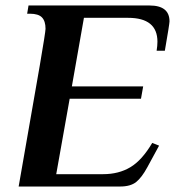

<svg xmlns="http://www.w3.org/2000/svg" viewBox="-20 -680 642 700"><path d="M146 -575Q146 -603 133 -616.5Q120 -630 89 -630H79L84 -660H525Q598 -660 598 -602Q598 -593 581 -495H551Q554 -513 554 -528Q554 -615 447 -615H286L242 -365H502L494 -320H234L185 -45H356Q413 -45 455.5 -70.5Q498 -96 535 -159L560 -149L517 -70Q497 -33 476.5 -16.5Q456 0 418 0H48Q104 -318 125 -441Q146 -564 146 -575Z"/></svg>

Font: Philosopher
Style: Bold Italic
Weight: 700
Italic angle: -10°
Designer: Jovanny Lemonad
Foundry: Jovanny Lemonad
Version: Version 2.000